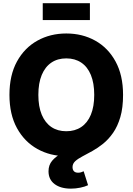

<svg xmlns="http://www.w3.org/2000/svg" viewBox="-20 -942 809 1171"><path d="M384.3 10.3Q286.6 10.3 208 -33.4Q129.4 -77.1 83.5 -160.6Q37.6 -244.1 37.6 -363.3Q37.6 -483.4 83.5 -566.9Q129.4 -650.4 208 -694.1Q286.6 -737.8 384.3 -737.8Q482.4 -737.8 560.8 -694.1Q639.2 -650.4 684.8 -566.9Q730.5 -483.4 730.5 -363.3Q730.5 -243.7 684.8 -160.4Q639.2 -77.1 560.8 -33.4Q482.4 10.3 384.3 10.3ZM384.3 -141.6Q437 -141.6 475.3 -167.2Q513.7 -192.9 534.2 -242.4Q554.7 -292 554.7 -363.3Q554.7 -435.1 534.2 -484.9Q513.7 -534.7 475.3 -560.3Q437 -585.9 384.3 -585.9Q331.5 -585.9 293.5 -560.3Q255.4 -534.7 234.6 -484.9Q213.9 -435.1 213.9 -363.3Q213.9 -292 234.6 -242.4Q255.4 -192.9 293.5 -167.2Q331.5 -141.6 384.3 -141.6ZM412.6 208.5Q350.1 208.5 313 180.7Q275.9 152.8 275.9 102.5Q275.9 64.5 298.1 38.3Q320.3 12.2 356.9 -7.6Q393.6 -27.3 437.5 -46.9Q481.4 -66.4 525.1 -90.8Q568.8 -115.2 605.5 -150.4Q642.1 -185.5 664.3 -237.3Q686.5 -289.1 686.5 -363.3H730.5Q730.5 -284.2 713.9 -227.8Q697.3 -171.4 669.7 -131.8Q642.1 -92.3 609.4 -65.9Q576.7 -39.6 543.7 -21.2Q510.7 -2.9 483.2 11.5Q455.6 25.9 439 41Q422.4 56.2 422.4 77.1Q422.4 93.3 430.9 102.3Q439.5 111.3 456.5 111.3Q465.8 111.3 474.1 108.9Q482.4 106.4 490.2 102.5L517.1 187.5Q498 196.8 469.5 202.6Q440.9 208.5 412.6 208.5ZM528.3 -922.4V-819.8H240.7V-922.4Z"/></svg>

Font: Inter 17pt ExtraBold
Style: Regular
Weight: 800
Version: Version 4.001;git-66647c0bb